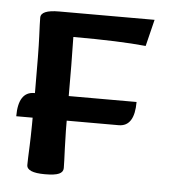

<svg xmlns="http://www.w3.org/2000/svg" viewBox="-39 -455 455 497"><g transform="rotate(5 188.0 -206.5)"><path d="M274.4 -138.2H8.3Q8.3 -202.1 49.8 -202.1H315.4Q315.4 -138.2 274.4 -138.2ZM95.2 4.9Q47.9 4.9 47.9 -15.1Q47.9 -27.8 49.6 -66.2Q51.3 -104.5 51.3 -208Q51.3 -311 49.6 -348.1Q47.9 -385.3 47.9 -397.9Q47.9 -418 95.2 -418H343.3L326.2 -348.6Q257.8 -355.5 137.7 -355.5Q139.2 -299.3 139.2 -173.3Q139.2 -104.5 140.9 -66.2Q142.6 -27.8 142.6 -15.1Q142.6 -4.9 131.8 0Q121.1 4.9 95.2 4.9Z"/></g></svg>

Font: Bainsley
Style: Regular
Weight: 400
Designer: Paul James MIller
Foundry: High-Logic / Made with FontCreator
Version: Version 1.411;March 28, 2021;FontCreator 13.0.0.2683 64-bit